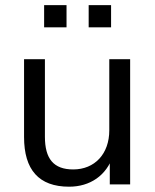

<svg xmlns="http://www.w3.org/2000/svg" viewBox="-20 -702 590 731"><path d="M243.1 8.8C322.5 8.8 385.3 -33.3 410.8 -109.8H398V0H475.5V-476.5H396.1V-205.9C396.1 -115.7 340.2 -56.9 258.8 -56.9C184.3 -56.9 151 -97.1 151 -181.4V-476.5H71.6V-180.4C71.6 -55.9 127.5 8.8 243.1 8.8ZM317.6 -598H402.9V-682.4H317.6ZM148 -598H233.3V-682.4H148Z"/></svg>

Font: LL Pando Sans
Style: Regular
Weight: 400
Designer: Joshua Smith
Foundry: Joshua Smith
Version: Version 1.000;Glyphs 3.2.1 (3258)